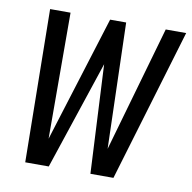

<svg xmlns="http://www.w3.org/2000/svg" viewBox="-70 -661 732 731"><g transform="rotate(10 296.0 -295.5)"><path d="M74 0 66 -591H145L146 -104L298 -591H360L374 -105L513 -591H592L415 0H326L305 -420L165 0Z"/></g></svg>

Font: Alumni Sans Medium
Style: Italic
Weight: 500
Italic angle: -8°
Designer: Robert E. Leuschke
Foundry: Robert E. Leuschke
Version: Version 1.016